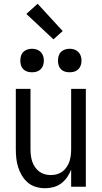

<svg xmlns="http://www.w3.org/2000/svg" viewBox="-20 -992 540 1020"><path d="M220 8Q195 8 171 1Q147 -6 128.5 -21.5Q110 -37 97 -58.5Q84 -80 76.5 -103.5Q69 -127 66.5 -151.5Q64 -176 64 -200V-520H142V-200Q142 -183 144 -166.5Q146 -150 151 -134.5Q156 -119 165.5 -105Q175 -91 188 -81Q201 -71 217 -66.5Q233 -62 250 -62Q267 -62 283 -66.5Q299 -71 312 -81Q325 -91 334.5 -105Q344 -119 349 -134.5Q354 -150 356 -166.5Q358 -183 358 -200V-520H436V0H358V-91Q350 -70 337 -51Q324 -32 305.5 -18Q287 -4 264.5 2Q242 8 220 8ZM350 -608Q337 -608 325 -611.5Q313 -615 304 -624Q295 -633 291.5 -645Q288 -657 288 -670Q288 -683 291.5 -695Q295 -707 304 -716Q313 -725 325 -729Q337 -733 350 -733Q363 -733 375 -729Q387 -725 396 -716Q405 -707 409 -695Q413 -683 413 -670Q413 -657 409 -645Q405 -633 396 -624Q387 -615 375 -611.5Q363 -608 350 -608ZM150 -608Q137 -608 125 -611.5Q113 -615 104 -624Q95 -633 91.5 -645Q88 -657 88 -670Q88 -683 91.5 -695Q95 -707 104 -716Q113 -725 125 -729Q137 -733 150 -733Q163 -733 175 -729Q187 -725 196 -716Q205 -707 209 -695Q213 -683 213 -670Q213 -657 209 -645Q205 -633 196 -624Q187 -615 175 -611.5Q163 -608 150 -608ZM264 -783 120 -918 180 -972 313 -827Z"/></svg>

Font: Zed Sans
Style: Regular
Weight: 400
Designer: Belleve Invis
Foundry: Belleve Invis
Version: Version 1.0.0; ttfautohint (v1.8.4)